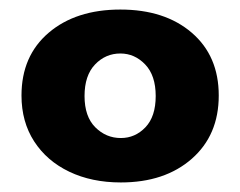

<svg xmlns="http://www.w3.org/2000/svg" viewBox="-20 -729 503 402"><path d="M232 -709Q325 -709 381.5 -660.5Q438 -612 438 -529Q438 -446 381.5 -396.5Q325 -347 233 -347Q172 -347 125 -369.5Q78 -392 51.5 -433Q25 -474 25 -529Q25 -612 82 -660.5Q139 -709 232 -709ZM232 -617Q201 -617 179 -594Q157 -571 157 -528Q157 -485 179.5 -462.5Q202 -440 233 -440Q263 -440 284.5 -462.5Q306 -485 306 -528Q306 -571 284 -594Q262 -617 232 -617Z"/></svg>

Font: Poppins A&M
Style: Bold-A&M
Weight: 700
Designer: Ninad Kale (Devanagari), Jonny Pinhorn (Latin)
Foundry: Indian Type Foundry
Version: 4.004